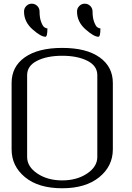

<svg xmlns="http://www.w3.org/2000/svg" viewBox="-20 -1006 706 1026"><path d="M391.6 -944.3Q391.6 -961.9 403.8 -974.1Q416 -986.3 432.6 -986.3Q450.2 -986.3 462.4 -974.1Q474.6 -961.9 474.6 -944.3Q474.6 -911.1 482.9 -889.2Q491.2 -867.2 499.5 -860.8Q507.8 -854.5 516.6 -854.5Q516.6 -809.6 505.9 -809.6Q481.4 -809.6 436.5 -849.6Q391.6 -889.6 391.6 -944.3ZM108.4 -944.3Q108.4 -961.9 120.6 -974.1Q132.8 -986.3 149.4 -986.3Q167 -986.3 179.2 -974.1Q191.4 -961.9 191.4 -944.3Q191.4 -911.1 199.7 -889.2Q208 -867.2 216.3 -860.8Q224.6 -854.5 233.4 -854.5Q233.4 -809.6 222.7 -809.6Q198.2 -809.6 153.3 -849.6Q108.4 -889.6 108.4 -944.3ZM500 -167V-604.5Q500 -654.3 446.8 -681.2Q393.6 -708 312.5 -708Q231.4 -708 178.2 -681.2Q125 -654.3 125 -604.5V-167Q125 -115.2 179.7 -78.6Q234.4 -42 312.5 -42Q390.6 -42 445.3 -78.6Q500 -115.2 500 -167ZM583 -208Q583 -118.2 510.3 -59.1Q437.5 0 312.5 0Q185.5 0 113.8 -59.1Q42 -118.2 42 -208V-562.5Q42 -650.4 113.3 -700.2Q184.6 -750 312.5 -750Q441.4 -750 512.2 -699.7Q583 -649.4 583 -562.5Z"/></svg>

Font: okolaks
Style: Regular
Weight: 500
Version: Version 000.6.0